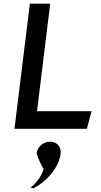

<svg xmlns="http://www.w3.org/2000/svg" viewBox="-20 -713 554 1048"><path d="M218 210 217 214C203 257 173 290 147 311C153 312 156 313 163 315C241 273 302 198 311 126C315 92 295 65 262 61C257 60 252 60 247 61H246C214 64 184 89 180 124C190 157 205 189 218 210ZM182 -106 254 -693H143L59 -10H454L480 -106Z"/></svg>

Font: Bluebird
Style: LiObl
Weight: 300
Designer: Jasper
Foundry: Cannot Into Space Fonts
Version: Version 0.98